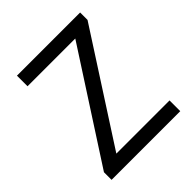

<svg xmlns="http://www.w3.org/2000/svg" viewBox="-199 -867 1001 1001"><g transform="rotate(-45 301.5 -366.5)"><path d="M49.8 0V-56.2L437 -654.8H85V-732.9H550.8V-678.2L164.1 -79.1H556.2V0Z"/></g></svg>

Font: Source Han Sans CN
Style: Regular
Weight: 400
Designer: Ryoko NISHIZUKA  (kana, bopomofo & ideographs); Paul D. Hunt (Latin, Greek & Cyrillic); Sandoll Communications , Soo-you
Foundry: Adobe
Version: Version 2.004;hotconv 1.0.118;makeotfexe 2.5.65603